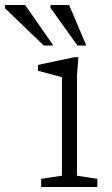

<svg xmlns="http://www.w3.org/2000/svg" viewBox="-114 -752 449 772"><path d="M201 -522 195.5 -447V-45.5L277.5 -33V0H51.5V-33L135 -45.5V-441.5Q129.5 -443 112.2 -447.8Q95 -452.5 74.2 -458Q53.5 -463.5 38.5 -467.5V-491L185 -522ZM100.5 -569H62L-94 -719V-732H-13ZM233 -569H197.5L89 -720V-732H164Z"/></svg>

Font: Newsreader Caption Light
Style: Regular
Weight: 300
Designer: Hugues Gentile
Foundry: Production Type
Version: Version 1.001